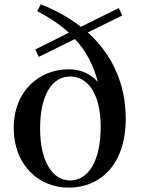

<svg xmlns="http://www.w3.org/2000/svg" viewBox="-20 -845 646 881"><path d="M302 -17C220 -17 164 -106 164 -255C164 -413 221 -494 302 -494C381 -494 442 -418 442 -262C442 -110 387 -17 302 -17ZM158 -584 324 -666C376 -610 409 -545 429 -469C395 -507 350 -527 295 -527C161 -527 43 -428 43 -259C43 -82 163 16 295 16C441 16 557 -90 557 -301C557 -460 495 -595 383 -696L541 -774L525 -808L351 -722C299 -763 237 -798 167 -825L151 -794C209 -763 257 -731 296 -695L142 -618Z"/></svg>

Font: Noto Serif JP SemiBold
Style: Regular
Weight: 600
Designer: Ryoko NISHIZUKA 西塚涼子 (kana & ideographs); Frank Grießhammer (Latin, Greek & Cyrillic); Wenlong ZHANG 张文龙 (bopomofo); San
Foundry: Adobe
Version: Version 2.001;hotconv 1.1.0;makeotfexe 2.6.0